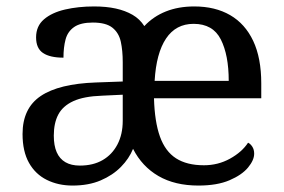

<svg xmlns="http://www.w3.org/2000/svg" viewBox="-20 -566 881 596"><path d="M205 10Q161 10 125.5 -7.5Q90 -25 70 -60.5Q50 -96 50 -150Q50 -230 106.5 -268Q163 -306 278 -310L361 -313V-373Q361 -409 355 -436.5Q349 -464 329 -480Q309 -496 268 -496Q230 -496 210 -482Q190 -468 183.5 -443.5Q177 -419 177 -387Q135 -387 113.5 -401.5Q92 -416 92 -450Q92 -485 116.5 -506Q141 -527 182 -536.5Q223 -546 272 -546Q310 -546 339.5 -539.5Q369 -533 391.5 -520Q414 -507 428 -485Q456 -515 495 -530.5Q534 -546 583 -546Q648 -546 694.5 -519Q741 -492 766 -439Q791 -386 791 -307V-261H458Q460 -188 476.5 -142Q493 -96 526.5 -74.5Q560 -53 613 -53Q657 -53 694 -73.5Q731 -94 750 -123Q757 -120 763 -111Q769 -102 769 -89Q769 -69 750 -46Q731 -23 692.5 -6.5Q654 10 596 10Q523 10 472 -19.5Q421 -49 393 -104Q381 -74 355.5 -48Q330 -22 292.5 -6Q255 10 205 10ZM228 -52Q269 -52 298.5 -69Q328 -86 344.5 -117.5Q361 -149 361 -191V-272L297 -269Q240 -267 207.5 -252Q175 -237 161 -210.5Q147 -184 147 -145Q147 -114 156 -93.5Q165 -73 183 -62.5Q201 -52 228 -52ZM690 -315Q690 -395 665.5 -443.5Q641 -492 581 -492Q526 -492 495.5 -446.5Q465 -401 460 -315Z"/></svg>

Font: Noto Serif Armenian
Style: Regular
Weight: 400
Designer: Monotype Design Team
Foundry: Monotype Imaging Inc.
Version: Version 2.007